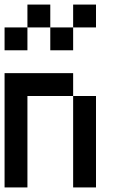

<svg xmlns="http://www.w3.org/2000/svg" viewBox="-20 -920 540 840"><path d="M0 -100V-600H300V-500H100V-100ZM0 -700V-800H100V-700ZM100 -800V-900H200V-800ZM200 -700V-800H300V-700ZM300 -100V-500H400V-100ZM300 -800V-900H400V-800Z"/></svg>

Font: GalmuriMono9 Regular
Style: Regular
Weight: 400
Designer: Lee Minseo (quiple)
Version: Version 2.399;hotconv 1.1.1;makeotfexe 2.6.0 DEVELOPMENT